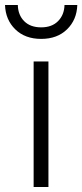

<svg xmlns="http://www.w3.org/2000/svg" viewBox="-59 -745 328 765"><path d="M75 -500H134V0H75ZM-39 -725H12Q13 -685 37.5 -660.5Q62 -636 105 -636Q148 -636 172.5 -661Q197 -686 198 -725H249Q247 -666 208 -628Q169 -590 105 -590Q41 -590 2 -628Q-37 -666 -39 -725Z"/></svg>

Font: Cairo Light
Style: Regular
Weight: 300
Designer: Mohamed Gaber, Accademia di Belle Arti di Urbino and others
Foundry: Kief Type Foundry, Accademia di Belle Arti di Urbino and others
Version: Version 3.011